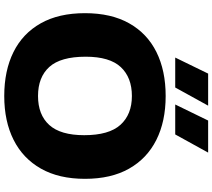

<svg xmlns="http://www.w3.org/2000/svg" viewBox="-68 -922 1000 904"><g transform="rotate(90 432.0 -470.0)"><path d="M432 10Q312.5 10 225 -33.5Q137.5 -77 89.8 -161.8Q42 -246.5 42 -370Q42 -493.5 89.8 -578.2Q137.5 -663 225 -706.5Q312.5 -750 432 -750Q551.5 -750 639 -706Q726.5 -662 774.2 -577.5Q822 -493 822 -370Q822 -247.5 774 -162.8Q726 -78 638.5 -34Q551 10 432 10ZM432 -149Q520.5 -149 568.5 -202Q616.5 -255 616.5 -366.5Q616.5 -483 567.8 -537Q519 -591 432 -591Q345 -591 296 -538.8Q247 -486.5 247 -373.5Q247 -255.5 295.2 -202.2Q343.5 -149 432 -149ZM472 -795 547.5 -950H698.5L613 -795ZM251 -795 326.5 -950H477.5L392 -795Z"/></g></svg>

Font: Encode Sans SmExp XBd
Style: Regular
Weight: 800
Width: 6
Designer: Multiple Designers
Foundry: Impallari Type
Version: Version 3.002; ttfautohint (v1.8.3) -l 8 -r 50 -G 200 -x 14 